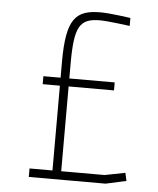

<svg xmlns="http://www.w3.org/2000/svg" viewBox="-50 -723 631 767"><g transform="rotate(5 265.0 -340.0)"><path d="M443 -668C443 -668 361 -680 323 -680C222 -680 186 -642 186 -469V-406H117V-374H186V-34H94V0H402L484 -18L477 -50L395 -34H221V-374H403V-406H221V-465C221 -614 241 -648 323 -648C356 -648 443 -636 443 -636Z"/></g></svg>

Font: TitilliumText22L
Style: 1 wt
Weight: 100
Designer: Campivisivi
Foundry: Campivisivi
Version: 1.000